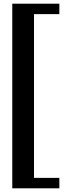

<svg xmlns="http://www.w3.org/2000/svg" viewBox="-20 -820 371 1040"><path d="M46.5 200V-800H301.5V-743.5H164.1V143.5H301.5V200Z"/></svg>

Font: Big Shoulders Stencil Text Thin
Style: Regular
Weight: 100
Designer: Patric King
Foundry: XO Type Co
Version: Version 2.001